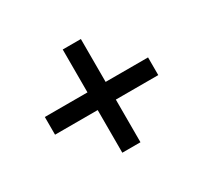

<svg xmlns="http://www.w3.org/2000/svg" viewBox="-103 -690 774 733"><g transform="rotate(-30 284.0 -323.5)"><path d="M57 -284V-362H245V-551H325V-362H512V-284H325V-96H245V-284Z"/></g></svg>

Font: Noto Sans Oriya Medium
Style: Regular
Weight: 500
Version: Version 2.003